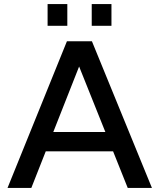

<svg xmlns="http://www.w3.org/2000/svg" viewBox="-20 -924 783 944"><path d="M369 -597 498 -275H242ZM608 0H727L432 -721H309L17 0H134L205 -180H536ZM311 -797V-904H214V-797ZM528 -797V-904H431V-797Z"/></svg>

Font: Perun Medium
Style: Regular
Weight: 500
Foundry: Copyright (c) Stefan Peev, Context Ltd, 2016
Version: Version 1.089